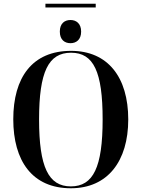

<svg xmlns="http://www.w3.org/2000/svg" viewBox="-20 -997 758 1027"><path d="M223 -957H492V-977H223ZM357 -766C387 -766 414 -784 414 -828C414 -872 387 -890 357 -890C326 -890 300 -872 300 -828C300 -784 326 -766 357 -766ZM359 10C556 10 666 -135 666 -358C666 -584 557 -725 360 -725C152 -725 51 -582 51 -359C51 -137 152 10 359 10ZM359 0C239 0 189 -104 189 -358C189 -613 239 -715 360 -715C481 -715 529 -613 529 -358C529 -103 479 0 359 0Z"/></svg>

Font: Noto Serif Display SemiCondensed SemiBold
Style: Regular
Weight: 600
Width: 4
Designer: Monotype Design Team
Foundry: Monotype Imaging Inc.
Version: Version 2.009